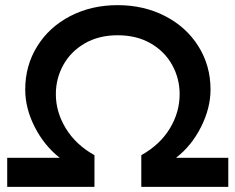

<svg xmlns="http://www.w3.org/2000/svg" viewBox="-20 -726 915 746"><path d="M678 -360Q678 -421 649 -473.5Q620 -526 565.5 -557.5Q511 -589 437 -589Q364 -589 309.5 -557.5Q255 -526 226 -473.5Q197 -421 197 -360Q197 -291 235.5 -227.5Q274 -164 347 -123V0H8V-113H212Q152 -160 115 -232.5Q78 -305 78 -378Q78 -471 124.5 -546Q171 -621 253 -663.5Q335 -706 437 -706Q539 -706 621.5 -663.5Q704 -621 751 -546Q798 -471 798 -378Q798 -306 761 -232.5Q724 -159 664 -113H867V0H529V-123Q602 -164 640 -227Q678 -290 678 -360Z"/></svg>

Font: Montserrat arm2 Medium
Style: Regular
Weight: 500
Designer: Julieta Ulanovsky
Foundry: Julieta Ulanovsky
Version: Version 6.000